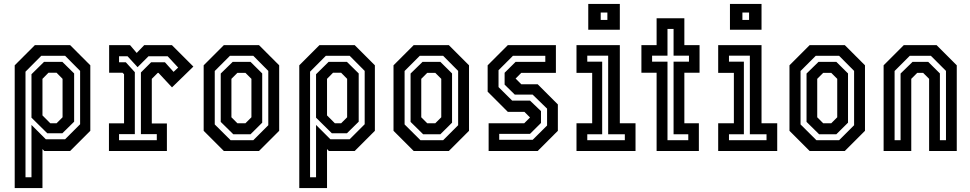

<svg xmlns="http://www.w3.org/2000/svg" viewBox="-20 -770 4946 979"><path d="M55 189V-437L158 -540H337.5L440.5 -437V-103L337.5 0H206L196.5 -10V189ZM110 134H140.5V-133L213.5 -60H312L388.5 -136.5V-408.5L312 -485.5H190.5L110 -404.5ZM221 -90.5 140.5 -170V-391.5L204.5 -454.5H298L358 -395.5V-149.5L298 -90.5ZM236.5 -141.5H268.5L299 -172V-368L268.5 -399H227L196.5 -368V-181.5Z M535.5 0V-141H612.5V-391.5L605 -399H536.5V-540H643L677 -500L715.5 -540H856.5L966 -430.5L857 -324.5L788 -398.5H784.5L754 -368V-140.5H831V0ZM587 -55H779.5V-86H698.5V-400.5L750.5 -452.5H821L865 -403.5L888.5 -425.5L835 -483H737L681.5 -427.5L630.5 -483H587V-452.5H621.5L667.5 -402V-86H587Z M1121.5 0 1018.5 -103V-437L1121.5 -540H1300.5L1403.5 -437V-103L1300.5 0ZM1156 -55H1271.5L1348 -131.5V-408.5L1271.5 -485.5H1152.5L1075 -408V-135.5ZM1169.5 -85.5 1105.5 -148.5V-395L1166.5 -454.5H1257.5L1317 -395.5V-144.5L1257.5 -85.5ZM1190.5 -141.5H1231.5L1262 -172V-368L1231.5 -398.5H1190.5L1160 -368V-172Z M1506 189V-437L1609 -540H1788.5L1891.5 -437V-103L1788.5 0H1657L1647.5 -10V189ZM1561 134H1591.5V-133L1664.5 -60H1763L1839.5 -136.5V-408.5L1763 -485.5H1641.5L1561 -404.5ZM1672 -90.5 1591.5 -170V-391.5L1655.5 -454.5H1749L1809 -395.5V-149.5L1749 -90.5ZM1687.5 -141.5H1719.5L1750 -172V-368L1719.5 -399H1678L1647.5 -368V-181.5Z M2089.5 0 1986.5 -103V-437L2089.5 -540H2268.5L2371.5 -437V-103L2268.5 0ZM2124 -55H2239.5L2316 -131.5V-408.5L2239.5 -485.5H2120.5L2043 -408V-135.5ZM2137.5 -85.5 2073.5 -148.5V-395L2134.5 -454.5H2225.5L2285 -395.5V-144.5L2225.5 -85.5ZM2158.5 -141.5H2199.5L2230 -172V-368L2199.5 -398.5H2158.5L2128 -368V-172Z M2471.5 0V-141.5H2653L2682.5 -171L2654 -199.5H2569.5L2466.5 -302.5V-437L2569.5 -540H2814.5V-398.5H2638L2609 -369.5L2638 -340.5H2721.5L2824.5 -237.5V-103L2721.5 0ZM2525.5 -57H2696L2769.5 -130V-216L2696 -287.5H2605L2553 -338.5V-399L2609 -454.5H2760.5V-485.5H2595.5L2522 -412V-326L2591.5 -257H2682.5L2738.5 -203.5V-143L2682.5 -87.5H2525.5Z M2979.5 -618.5V-750H3140.5V-618.5ZM3043 -668.5H3077V-706H3043ZM2919.5 0V-141.5H2999.5V-398.5H2919.5V-540H3140.5V-141.5H3220.5V0ZM2974.5 -55H3166V-85.5H3081V-486H2974.5V-455.5H3050.5V-85.5H2974.5Z M3328 0V-399H3250.5V-540H3328V-677H3469.5V-540H3547V-399H3469.5V-141.5H3543.5V0ZM3383.5 -55H3489.5V-85.5H3414.5V-455.5H3493V-486H3414.5V-622.5H3383.5V-486H3305V-455.5H3383.5Z M3702 -618.5V-750H3863V-618.5ZM3765.5 -668.5H3799.5V-706H3765.5ZM3642 0V-141.5H3722V-398.5H3642V-540H3863V-141.5H3943V0ZM3697 -55H3888.5V-85.5H3803.5V-486H3697V-455.5H3773V-85.5H3697Z M4108.5 0 4005.5 -103V-437L4108.5 -540H4287.5L4390.5 -437V-103L4287.5 0ZM4143 -55H4258.5L4335 -131.5V-408.5L4258.5 -485.5H4139.5L4062 -408V-135.5ZM4156.5 -85.5 4092.5 -148.5V-395L4153.5 -454.5H4244.5L4304 -395.5V-144.5L4244.5 -85.5ZM4177.5 -141.5H4218.5L4249 -172V-368L4218.5 -398.5H4177.5L4147 -368V-172Z M4485.5 0V-437L4588.5 -540H4755.5L4858.5 -437V0H4717.5V-368L4687 -398.5H4657L4626.5 -368V0ZM4541.5 -55H4572V-395L4633 -454.5H4713L4772.5 -395.5V-55H4803.5V-408.5L4726.5 -485.5H4619L4541.5 -408Z"/></svg>

Font: Tourney Condensed SemiBold
Style: Regular
Weight: 600
Width: 3
Designer: Tyler Finck
Foundry: Etcetera Type Co
Version: Version 1.010; ttfautohint (v1.8.3)